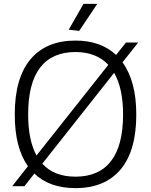

<svg xmlns="http://www.w3.org/2000/svg" viewBox="-20 -959 778 989"><path d="M124 -103Q56 -198 56 -369Q56 -557 137 -653.5Q218 -750 369 -750Q499 -750 578 -676L629 -740H692L611 -638Q646 -590 664 -523Q682 -456 682 -369Q682 -182 601 -86Q520 10 369 10Q235 10 157 -65L106 0H43ZM369 -49Q490 -49 552 -129.5Q614 -210 614 -369Q614 -503 568 -584L198 -116Q258 -49 369 -49ZM125 -369Q125 -238 168 -158L538 -625Q476 -691 369 -691Q248 -691 186.5 -610.5Q125 -530 125 -369ZM334 -806 410 -939H481L388 -800Z"/></svg>

Font: Encode Sans Normal
Style: Light
Weight: 300
Designer: Pablo Impallari, Andres Torresi
Foundry: Pablo Impallari, Andres Torresi
Version: Version 1.000; ttfautohint (v1.00) -l 8 -r 50 -G 200 -x 14 -